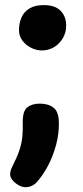

<svg xmlns="http://www.w3.org/2000/svg" viewBox="-20 -571 334 770"><path d="M82.2 179.7Q68.9 179.7 54.4 171.6Q40 163.4 30.3 151.7Q20.7 140 20.7 128.4Q20.7 116.1 26.1 103.8Q31.4 91.6 35.7 83.3Q54.2 47.6 63.5 12.4Q72.8 -22.7 71.2 -78.6Q70.4 -125.4 89.4 -140.4Q108.4 -155.4 139.1 -155.4Q174.3 -155.4 195.1 -138.9Q215.9 -122.4 216.1 -78.6Q216.8 -34.7 205 9.8Q193.2 54.2 172.8 93.1Q152.4 132 126.7 160.4Q120.7 167.4 108.9 173.6Q97.2 179.7 82.2 179.7ZM146.7 -368.7Q125.7 -368.9 104.7 -379.3Q83.7 -389.7 69.7 -408.4Q55.8 -427.1 56.2 -450.3Q56.2 -478.1 66.2 -501Q76.2 -523.9 98.5 -537.2Q120.8 -550.6 155.7 -550.6Q201 -550.6 223.2 -527.6Q245.3 -504.6 245.3 -468.7Q245.3 -427.9 217.1 -398.3Q188.8 -368.7 146.7 -368.7Z"/></svg>

Font: Playpen Sans Hebrew
Style: Regular
Weight: 400
Designer: Tom Grace, Laura Meseguer, Veronika Burian, José Scaglione
Foundry: TypeTogether
Version: Version 2.000